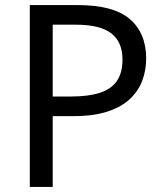

<svg xmlns="http://www.w3.org/2000/svg" viewBox="-20 -734 645 754"><path d="M286 -714Q426 -714 490 -659Q554 -604 554 -504Q554 -460 539.5 -419.5Q525 -379 492 -347Q459 -315 404 -296.5Q349 -278 269 -278H187V0H97V-714ZM278 -637H187V-355H259Q327 -355 372 -369.5Q417 -384 439 -416Q461 -448 461 -500Q461 -569 417 -603Q373 -637 278 -637Z"/></svg>

Font: hexguzrati15
Style: Regular
Weight: 400
Designer: Jelle Bosma - Monotype Design Team
Foundry: Monotype Imaging Inc.
Version: Version 2.006